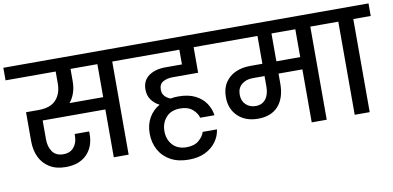

<svg xmlns="http://www.w3.org/2000/svg" viewBox="-101 -979 2711 1324"><g transform="rotate(-10 1254.5 -317.0)"><path d="M283 9Q215 9 169 -19.5Q123 -48 100 -97Q77 -146 77 -208V-411H164Q249 -411 288 -454.5Q327 -498 327 -568V-652H-24V-740H846V-652H723V0H619V-335H180V-203Q180 -151 204.5 -116Q229 -81 281 -81Q329 -81 355 -112.5Q381 -144 381 -193V-205H482Q483 -200 483 -195Q483 -190 483 -188Q483 -98 430 -44.5Q377 9 283 9ZM431 -568Q431 -522 418.5 -485Q406 -448 383 -421H619V-652H431Z M1129 -336Q1200 -336 1247.5 -312Q1295 -288 1321 -249Q1347 -210 1353 -165H1253Q1246 -196 1214.5 -224Q1183 -252 1127 -252Q1064 -252 1029 -213Q994 -174 994 -116Q994 -58 1029 -19.5Q1064 19 1127 19Q1181 19 1212.5 -8Q1244 -35 1253 -66H1353Q1347 -19 1318 20.5Q1289 60 1241 83Q1193 106 1127 106Q1052 106 999.5 77Q947 48 919 -3Q891 -54 891 -118Q891 -180 918 -227.5Q945 -275 993 -302Q959 -319 937 -349Q915 -379 915 -422Q915 -484 960 -516.5Q1005 -549 1077 -549H1193V-652H797V-740H1430V-652H1293V-473H1113Q1076 -473 1047.5 -457.5Q1019 -442 1019 -402Q1019 -376 1034.5 -358Q1050 -340 1075 -331Q1101 -336 1129 -336Z M1646 -89Q1558 -89 1505 -140Q1452 -191 1452 -274Q1452 -334 1479 -375Q1506 -416 1551.5 -436.5Q1597 -457 1654 -457H1740V-652H1382V-740H2232V-652H2110V0H2005V-371H1838V-302Q1838 -201 1788.5 -145Q1739 -89 1646 -89ZM1838 -457H2005V-652H1838ZM1645 -178Q1690 -178 1715 -210Q1740 -242 1740 -297V-371H1657Q1610 -371 1579.5 -345.5Q1549 -320 1549 -274Q1549 -230 1576.5 -204Q1604 -178 1645 -178Z M2306 0V-652H2184V-740H2533V-652H2411V0Z"/></g></svg>

Font: Poppins Medium
Style: Regular
Weight: 500
Designer: Ninad Kale (Devanagari), Jonny Pinhorn (Latin)
Version: Version 5.002